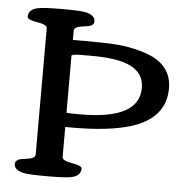

<svg xmlns="http://www.w3.org/2000/svg" viewBox="-50 -734 754 783"><g transform="rotate(5 326.5 -342.5)"><path d="M227.5 -563.5H277.3Q368.2 -563.5 413.1 -559.6Q458 -555.7 503.7 -543Q549.3 -530.3 575.2 -513.2Q635.3 -473.6 635.3 -401.4Q635.3 -276.4 491.2 -233.4Q401.9 -207 258.3 -207H227.5V-84Q227.5 -69.3 268.1 -62.5Q308.6 -55.7 308.6 -43.9Q308.6 -14.2 271.5 -5.9Q246.1 -0.5 171.9 -0.5Q97.7 -0.5 76.2 -4.9Q35.6 -13.7 35.6 -39.1Q35.6 -47.9 42.7 -53.5Q49.8 -59.1 57.9 -60.5Q65.9 -62 78.1 -63.5Q117.2 -67.9 117.2 -84V-601.6Q117.2 -616.2 76.4 -622.8Q35.6 -629.4 35.6 -641.6Q35.6 -671.4 73.2 -679.7Q98.6 -685.1 172.9 -685.1Q247.1 -685.1 268.6 -680.7Q308.6 -671.9 308.6 -646.5Q308.6 -629.9 286.1 -625Q277.8 -623.5 265.6 -622.1Q227.5 -617.7 227.5 -601.6ZM286.1 -263.7Q524.9 -263.7 524.9 -392.6Q524.9 -458.5 457 -485.4Q406.2 -505.4 309.6 -505.4H269.5Q231.9 -505.4 227.5 -499.5V-265.1Q243.7 -263.7 262.2 -263.7Z"/></g></svg>

Font: Corben
Style: Regular
Weight: 400
Designer: vernon adams
Foundry: vernon adams
Version: Version 1.101